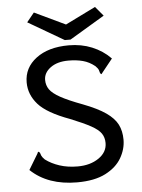

<svg xmlns="http://www.w3.org/2000/svg" viewBox="-56 -844 662 898"><g transform="rotate(-5 275.0 -395.0)"><path d="M270 10Q133 10 52 -67L96 -140L100 -149L108 -144Q110 -137 113 -129.5Q116 -122 128 -110Q156 -89 194 -76.5Q232 -64 279 -64Q338 -64 378 -91.5Q418 -119 418 -162Q418 -188 405 -207Q392 -226 358.5 -244.5Q325 -263 263 -288Q156 -327 115.5 -373Q75 -419 75 -476Q75 -545 132.5 -588.5Q190 -632 286 -632Q345 -632 395 -611.5Q445 -591 482 -553L433 -492L427 -484L421 -489Q419 -497 416.5 -504.5Q414 -512 402 -524Q376 -545 346 -553Q316 -561 278 -561Q226 -561 194 -537.5Q162 -514 162 -480Q162 -455 175.5 -435.5Q189 -416 225 -396Q261 -376 328 -351Q396 -325 434 -298.5Q472 -272 487.5 -241.5Q503 -211 503 -170Q503 -126 479 -84.5Q455 -43 403.5 -16.5Q352 10 270 10ZM424 -800 461 -756 297 -658H270L102 -756L137 -799L282 -730Z"/></g></svg>

Font: Inconsolata SemiExpanded Medium
Style: Regular
Weight: 500
Width: 6
Monospace: yes
Designer: Raph Levien, Cyreal, Brenton Simpson
Foundry: Raph Levien, Cyreal, Google
Version: Version 3.001; ttfautohint (v1.8.2.53-6de2)